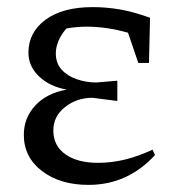

<svg xmlns="http://www.w3.org/2000/svg" viewBox="-20 -512 492 540"><path d="M229 8Q149 8 98 -31Q47 -70 47 -133Q47 -180 79 -215Q111 -250 168 -260Q121 -268 90.5 -296.5Q60 -325 60 -364Q60 -421 108 -456.5Q156 -492 241 -492Q279 -492 317 -485.5Q355 -479 402 -462L399 -335H369L340 -420Q280 -437 224 -437Q196 -437 167 -432Q152 -415 144.5 -397Q137 -379 137 -362Q137 -334 153.5 -316Q170 -298 196.5 -289Q223 -280 251 -280L310 -285V-228L240 -237Q196 -237 163 -211Q130 -185 130 -145Q130 -102 164 -78Q198 -54 256 -54Q293 -54 330.5 -63Q368 -72 409 -91L416 -76Q339 8 229 8Z"/></svg>

Font: Piazzolla
Style: Regular
Weight: 400
Designer: Juan Pablo del Peral
Foundry: Huerta Tipografica
Version: Version 1.330